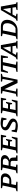

<svg xmlns="http://www.w3.org/2000/svg" viewBox="2720 -3298 584 6071"><g transform="rotate(-90 3011.5 -263.0)"><path d="M-4 0 2 -33Q17 -40 38.5 -45.5Q60 -51 90 -55L182 -471L94 -490L101 -527H408Q480 -527 522 -491Q564 -455 564 -394Q564 -338 532 -293.5Q500 -249 445.5 -223Q391 -197 323 -197H224L195 -53L303 -37L296 0ZM371 -464H277L236 -260H377Q418 -285 438.5 -319Q459 -353 459 -392Q459 -464 371 -464Z M564 0 571 -33Q597 -46 659 -55L751 -471L663 -490L669 -527H982Q1055 -527 1099 -494Q1143 -461 1143 -407Q1143 -354 1098.5 -311Q1054 -268 984 -251Q1030 -241 1047 -213.5Q1064 -186 1064 -140L1065 -54L1138 -37L1131 0H957L961 -144Q962 -183 947.5 -201.5Q933 -220 889 -220H797L764 -53L845 -37L837 0ZM949 -464H847L810 -282H940Q1035 -323 1035 -390Q1035 -425 1012.5 -444.5Q990 -464 949 -464Z M1195 0 1201 -32Q1224 -39 1246 -44.5Q1268 -50 1290 -54L1381 -472L1293 -492L1300 -527H1786L1753 -361H1716L1705 -465H1474L1442 -300H1582L1621 -365H1655L1616 -173H1583L1570 -239H1429L1394 -62H1630L1688 -181H1725L1689 0Z M2261 -350 2246 -451Q2178 -466 2103 -466Q2081 -466 2062 -465Q2022 -443 2022 -407Q2022 -383 2042 -364.5Q2062 -346 2093.5 -329.5Q2125 -313 2160.5 -295Q2196 -277 2227 -256Q2258 -235 2278 -208Q2298 -181 2298 -145Q2298 -100 2268 -65Q2238 -30 2184.5 -10.5Q2131 9 2061 9Q2017 9 1965.5 0Q1914 -9 1860 -26L1890 -186H1930L1946 -79Q2022 -59 2106 -59Q2132 -59 2158 -61Q2199 -88 2199 -123Q2199 -146 2179 -163.5Q2159 -181 2127.5 -197.5Q2096 -214 2061 -231Q2026 -248 1994.5 -269.5Q1963 -291 1943.5 -318.5Q1924 -346 1924 -383Q1924 -428 1953 -462.5Q1982 -497 2034.5 -516Q2087 -535 2157 -535Q2202 -535 2247 -527.5Q2292 -520 2332 -506L2301 -350Z M2366 0 2372 -32Q2395 -39 2417 -44.5Q2439 -50 2461 -54L2552 -472L2464 -492L2471 -527H2957L2924 -361H2887L2876 -465H2645L2613 -300H2753L2792 -365H2826L2787 -173H2754L2741 -239H2600L2565 -62H2801L2859 -181H2896L2860 0Z M3471 -527H3716L3710 -494Q3690 -487 3671.5 -482Q3653 -477 3624 -472L3528 0H3421L3226 -415L3153 -53L3249 -37L3242 0H2988L2995 -33Q3017 -40 3038 -45.5Q3059 -51 3080 -55L3172 -471L3085 -490L3092 -527H3291L3486 -114L3550 -474L3464 -490Z M4300 -527 4256 -303H4218L4214 -464H4082L3997 -53L4104 -37L4096 0H3771L3775 -34Q3804 -42 3831.5 -47Q3859 -52 3889 -55L3982 -464H3848L3779 -303H3740L3785 -527Z M4707 -48Q4734 -42 4758 -32L4754 0H4507L4514 -33L4601 -53L4585 -160H4371L4310 -53Q4332 -48 4351.5 -44Q4371 -40 4395 -32L4390 0H4165L4172 -33L4233 -57L4508 -527H4621ZM4403 -216H4576L4540 -460Z M5215 -527Q5312 -527 5366 -475Q5420 -423 5420 -327Q5420 -260 5395 -200.5Q5370 -141 5326 -96Q5282 -51 5223.5 -25.5Q5165 0 5098 0H4802L4809 -33Q4825 -39 4848 -45Q4871 -51 4897 -55L4989 -471L4901 -490L4907 -527ZM5157 -63Q5203 -82 5238 -123Q5273 -164 5293 -218Q5313 -272 5313 -330Q5313 -397 5280.5 -430Q5248 -463 5194 -463H5084L5004 -63Z M5927 -48Q5954 -42 5978 -32L5974 0H5727L5734 -33L5821 -53L5805 -160H5591L5530 -53Q5552 -48 5571.5 -44Q5591 -40 5615 -32L5610 0H5385L5392 -33L5453 -57L5728 -527H5841ZM5623 -216H5796L5760 -460Z"/></g></svg>

Font: Piazzolla SC Medium
Style: Italic
Weight: 500
Italic angle: -11.3°
Designer: Juan Pablo del Peral
Foundry: Huerta Tipografica
Version: Version 1.330